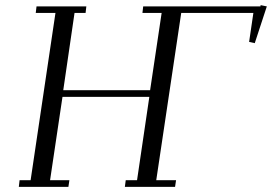

<svg xmlns="http://www.w3.org/2000/svg" viewBox="-20 -727 1058 747"><path d="M53.2 0 56.2 -25.9H99.1L195.8 -676.8H119.1L122.1 -702.1H315.9L313 -676.8H270L226.1 -376H564L608.9 -676.8H534.2L537.1 -702.1H993.2L994.1 -707L1018.1 -702.1L971.2 -559.1L949.2 -564L965.8 -676.8H685.1L587.9 -25.9H665L661.1 0H465.8L469.2 -25.9H513.2L561 -350.1H223.1L174.8 -25.9H250L246.1 0Z"/></svg>

Font: Dehuti Alt
Style: Italic
Weight: 400
Version: Version 1.2